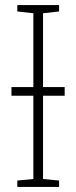

<svg xmlns="http://www.w3.org/2000/svg" viewBox="-20 -734 299 754"><path d="M212 -714H48V-689L111 -682V-392H25V-358H111V-31L48 -25V0H212V-25L149 -31V-358H234V-392H149V-682L212 -689Z"/></svg>

Font: Noto Sans Condensed ExtraLight
Style: Regular
Weight: 200
Width: 3
Designer: Monotype Design Team
Foundry: Monotype Imaging Inc.
Version: Version 2.013